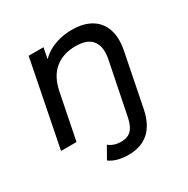

<svg xmlns="http://www.w3.org/2000/svg" viewBox="-165 -683 1012 1032"><g transform="rotate(-30 340.5 -167.5)"><path d="M344 200Q308 200 278.5 192Q249 184 227 168L269 94Q299 119 345 119Q385 119 407.5 96.5Q430 74 440 25L505 -297Q520 -369 491 -409Q462 -449 387 -449Q310 -449 259 -407.5Q208 -366 191 -280L135 0H39L144 -530H236L206 -378L188 -419Q226 -479 284.5 -507Q343 -535 415 -535Q485 -535 532 -507Q579 -479 597.5 -425.5Q616 -372 601 -297L537 25Q503 200 344 200Z"/></g></svg>

Font: MOST Montserrat Medium
Style: Italic
Weight: 500
Italic angle: -11.3°
Designer: Julieta Ulanovsky
Foundry: Julieta Ulanovsky
Version: Version 8.000;March 11, 2024;FontCreator 15.0.0.2926 64-bit